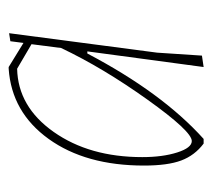

<svg xmlns="http://www.w3.org/2000/svg" viewBox="-44 -454 501 454"><g transform="rotate(-90 207.0 -226.5)"><path d="M95 4Q67 -17 55 -49Q43 -81 43 -137Q43 -275 106 -362.5Q169 -450 272 -457H276L333 -422L337 -453L356 -456L310 -106L303 0L276 4L313 -271H308Q215 -94 106 4ZM63 -141Q63 -93 74 -58.5Q85 -24 101 -24Q124 -24 199 -129Q274 -234 321 -333L330 -403L272 -437Q182 -435 122.5 -350.5Q63 -266 63 -141Z"/></g></svg>

Font: Alegreya Sans SC Thin
Style: Italic
Weight: 100
Italic angle: -7°
Designer: Juan Pablo del Peral
Foundry: Huerta Tipografica
Version: Version 2.007